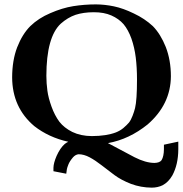

<svg xmlns="http://www.w3.org/2000/svg" viewBox="-20 -656 844 887"><path d="M494.7 -584.5C517.5 -574.4 536.2 -561 550.9 -544.2C565.3 -526.9 577.3 -504.8 587.1 -477.8C596.6 -450.4 603.3 -421.4 607.1 -390.8C610.9 -360.2 612.9 -326 612.9 -288.1C612.9 -225.1 609.9 -181.2 603.9 -156.6C601.3 -145.9 597.5 -134 592.4 -120.9C587.4 -107.8 581.8 -97.4 575.7 -89.6C569.2 -82 560.5 -73.5 549.7 -64.3C540.1 -56.4 528.8 -49.7 515.7 -44.4C486.3 -33.2 449.2 -27.5 404.1 -27.3C370.2 -27.5 340.1 -33.9 313.9 -46.5C288.7 -59.2 268.9 -74.9 254.3 -93.6C239.9 -113.1 227.8 -136.2 218.2 -162.9C208.5 -189.6 202.1 -214.2 199 -236.6C195.9 -259.1 194.3 -282.1 194.2 -305.7C194.4 -425.2 216.5 -505.5 260.6 -546.5C282 -565.5 304.7 -579.2 328.9 -587.5C353.1 -595.4 381.1 -599.4 412.9 -599.5C444.7 -599.6 471.9 -594.6 494.7 -584.5ZM726.4 84C720.7 92 709.7 96.3 693.4 96.7C666.2 96.5 635.6 87.7 601.6 70.4C564.8 51.2 527.5 31.4 489.5 10.9C485.9 8.9 482.2 7 478.6 5.2C544.1 -6.6 605.2 -35.4 662.1 -81.2C733.2 -143 769 -217.3 769.5 -304.1C769.4 -353.5 761.5 -398.4 745.9 -438.8C730.1 -478.4 710.2 -510.6 686.2 -535.2C661 -558.6 631.6 -578.2 598 -593.9C565.5 -609.8 535 -620.6 506.6 -626.6C478.2 -632.5 450.3 -635.6 423.1 -635.7C387.1 -635.7 352.1 -632.9 318.2 -627.5C284.3 -622 249.1 -611.3 212.5 -595.3C176.3 -580 145.4 -560 120.1 -535.4C95.4 -510.7 75.2 -478.1 59.3 -437.4C44 -397.4 36.3 -351.2 36.1 -298.8C36.4 -205.9 70.5 -130.7 138.4 -73.4C183.1 -38.5 235.4 -14.4 295.4 -1.1C289.2 2 283.8 5.3 279.2 9C265 21.5 252.5 39.8 241.6 64C232.1 86 227.2 104.3 226.9 119.1V135L286.1 146.5L289 125.5C289.7 121.2 292 114 295.9 104.1C299.7 94.1 307 82.8 317.6 70.4C325.3 62.1 333.7 57.5 342.9 56.6C359.5 56.6 376.7 61.4 394.4 70.9C412 80.4 430.2 92.5 449 107.2C467.8 122 487.5 137 508.4 152.5C529.2 168 554.7 181.6 584.9 193.4C615.2 204.8 647.4 210.7 681.5 210.9C699.6 210.8 716.2 207.1 731.3 199.8C749.1 190.3 764 175.4 775.9 154.9C794.1 121.6 803.4 81.3 803.7 34.2V-1.7L737.3 12.5V33.2C737.1 55.3 733.5 72.2 726.4 84Z"/></svg>

Font: Bentham
Style: Bold
Weight: 700
Version: Version 002.001